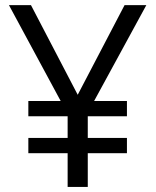

<svg xmlns="http://www.w3.org/2000/svg" viewBox="-20 -734 612 754"><path d="M285.2 -361.8 469.2 -713.9H554.7L349.6 -337.4H478.5V-277.3H324.7V-192.4H478.5V-132.3H324.7V0H245.6V-132.3H91.3V-192.4H245.6V-277.3H91.3V-337.4H218.3L15.1 -713.9H101.6Z"/></svg>

Font: Open Sans
Style: Regular
Weight: 400
Designer: Monotype Design Team
Foundry: Monotype Imaging Inc.
Version: Version 3.000; ttfautohint (v1.8.4)